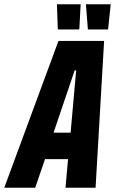

<svg xmlns="http://www.w3.org/2000/svg" viewBox="-64 -880 539 900"><path d="M-44 0 210 -688H424L384 0H243L255 -134H147L101 0ZM187 -258H267L293 -550H286ZM306 -742H207L203 -856V-860H314L308 -746ZM442 -742H348L339 -856V-860H455L443 -746Z"/></svg>

Font: Saira Condensed ExtraBold
Style: Italic
Weight: 800
Width: 3
Italic angle: -12°
Designer: Hector Gatti with collaboration of the Omnibus-Type team
Foundry: Omnibus-Type
Version: Version 1.101